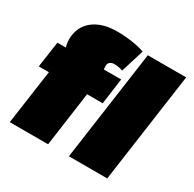

<svg xmlns="http://www.w3.org/2000/svg" viewBox="-167 -945 1128 1119"><g transform="rotate(30 397.0 -385.5)"><path d="M86 -366H18L43 -540H215L153 -440Q126 -478 112 -508Q98 -538 94 -565Q90 -592 94 -619Q104 -690 162 -730.5Q220 -771 313 -771Q350 -771 382.5 -767.5Q415 -764 444 -758.5Q473 -753 499 -743L451 -588Q435 -593 421 -595.5Q407 -598 395 -598Q377 -598 366.5 -590.5Q356 -583 354 -569Q352 -552 359 -529.5Q366 -507 383 -475L243 -540H472L448 -366H343L292 0H34ZM794 -740 690 0H432L536 -740Z"/></g></svg>

Font: Pathway Extreme 28pt Black
Style: Italic
Weight: 900
Italic angle: -8°
Designer: Eduardo Rodriguez Tunni
Foundry: Eduardo Rodriguez Tunni
Version: Version 1.001;gftools[0.9.26]